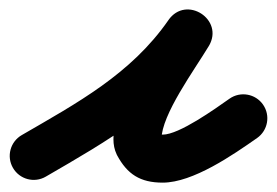

<svg xmlns="http://www.w3.org/2000/svg" viewBox="-71 -326 582 404"><path d="M25.3 45.7C155 -29.5 278.5 -99.2 366.5 -226.2C385.1 -253 372.2 -280.6 350.6 -294.6C328.9 -308.6 298.4 -308.9 281.7 -281C239.1 -209.9 167.7 -116.7 167.7 -32.8C167.7 -22 169.7 -11.2 174.4 -1.4C174.4 -1.4 174.7 -0.8 174.9 -0.2C175.2 0.4 175.5 0.9 175.5 0.9C196.8 40.4 223.8 58.3 271.3 58.3C335.1 58.3 419.1 0 470 -35.6C492.8 -51.6 498.4 -83.1 482.4 -106C466.4 -128.8 434.9 -134.4 412 -118.4C382.1 -97.4 306.1 -42.7 271.3 -42.7C268.5 -42.7 259 -45.5 263.6 -42.6C273.1 -36.6 269.1 -38.4 264.5 -46.9C264.5 -47 264.8 -46.4 265 -45.8C265.3 -45.2 265.6 -44.6 265.6 -44.6C265.8 -44.3 266 -43.9 266.1 -43.6C266.4 -42.9 266.6 -42.3 266.9 -41.7C267.6 -39.8 268.1 -37.8 268.4 -35.8C268.7 -34.1 268.7 -32.5 268.7 -32.8C268.7 -84.8 338.5 -179.4 368.3 -229C385.1 -257 373.1 -284 352.4 -297.4C331.6 -310.8 302 -310.5 283.5 -283.8C204.7 -170.1 90.6 -108.9 -25.3 -41.7C-49.5 -27.7 -57.7 3.2 -43.7 27.3C-29.7 51.5 1.2 59.7 25.3 45.7Z"/></svg>

Font: FRB American Cursive Guidelines Ultra
Style: Bold Italic
Weight: 1000
Italic angle: -25°
Version: Version 2.0;Modular Font Editor K font №1